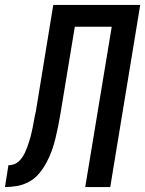

<svg xmlns="http://www.w3.org/2000/svg" viewBox="-61 -755 586 775"><path d="M283 0 390 -647H241L183 -296Q179 -271 174 -246.5Q169 -222 163 -197Q157 -172 148.5 -148Q140 -124 127.5 -100.5Q115 -77 98 -56Q81 -35 57.5 -22Q34 -9 9 -4.5Q-16 0 -41 0L-27 -88Q-16 -88 -5.5 -91.5Q5 -95 13.5 -102.5Q22 -110 28.5 -119.5Q35 -129 40 -139.5Q45 -150 48.5 -160Q52 -170 55.5 -180.5Q59 -191 62 -201.5Q65 -212 67 -222.5Q69 -233 71.5 -243.5Q74 -254 75.5 -265Q77 -276 79.5 -286.5Q82 -297 84 -307L154 -735H505L384 0Z"/></svg>

Font: Iosevka Term Curly Semibold
Style: Italic
Weight: 600
Italic angle: -9°
Designer: Belleve Invis
Foundry: Belleve Invis
Version: Version 32.3.0